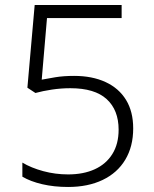

<svg xmlns="http://www.w3.org/2000/svg" viewBox="-20 -734 611 764"><path d="M275 -432Q347 -432 400 -407.5Q453 -383 481.5 -336.5Q510 -290 510 -223Q510 -151 478.5 -98.5Q447 -46 388.5 -18Q330 10 251 10Q195 10 148 -1Q101 -12 69 -31V-87Q104 -66 152 -53Q200 -40 251 -40Q312 -40 357 -60.5Q402 -81 427 -121Q452 -161 452 -218Q452 -296 404.5 -339.5Q357 -383 260 -383Q223 -383 186.5 -377.5Q150 -372 121 -364L89 -385L118 -714H464V-662H167L146 -417Q167 -421 199.5 -426.5Q232 -432 275 -432Z"/></svg>

Font: Noto Sans Khmer Light
Style: Regular
Weight: 300
Version: Version 2.003